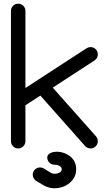

<svg xmlns="http://www.w3.org/2000/svg" viewBox="-20 -801 587 1036"><path d="M117.2 -326.2 447.8 -541Q457 -546.9 468.8 -546.9Q484.9 -546.9 496.3 -535.4Q507.8 -523.9 507.8 -507.8Q507.8 -491.7 496.6 -480.5Q493.7 -477.5 491.2 -475.6L264.6 -328.1L497.1 -66.4Q507.8 -54.7 507.8 -39.1Q507.8 -22.9 496.3 -11.5Q484.9 0 468.8 0Q452.6 0 440.4 -11.7L197.8 -285.2L117.2 -232.9V-39.1Q117.2 -22.9 105.7 -11.5Q94.2 0 78.1 0Q62 0 50.5 -11.5Q39.1 -22.9 39.1 -39.1V-742.2Q39.1 -758.3 50.5 -769.8Q62 -781.2 78.1 -781.2Q94.2 -781.2 105.7 -769.8Q117.2 -758.3 117.2 -742.2ZM357.4 41.5Q391.1 68.8 391.1 112.3Q391.1 155.8 356.7 185.3Q322.3 214.8 273.9 214.8Q245.1 214.8 218.3 200.7L173.8 174.3Q156.7 160.2 156.7 141.6Q156.7 125.5 168.2 114Q179.7 102.5 195.8 102.5Q207.5 102.5 216.8 108.4L254.9 131.8Q264.2 136.7 273.9 136.7Q290 136.7 301.5 130.1Q313 123.5 313 112.3Q313 101.1 301.5 94.5Q290 87.9 273.9 87.9Q257.8 87.9 246.3 76.4Q234.9 64.9 234.9 48.8Q234.9 39.1 244.1 29.8Q258.3 17.6 291 17.6Q327.1 19.5 357.4 41.5Z"/></svg>

Font: Comfortaa
Style: Regular
Weight: 400
Designer: Johan Aakerlund - aajohan
Foundry: Johan Aakerlund
Version: Version 2.004 2013